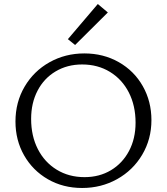

<svg xmlns="http://www.w3.org/2000/svg" viewBox="-20 -930 830 956"><path d="M57 -325Q57 -421 102.5 -498.5Q148 -576 226.5 -620Q305 -664 400 -664Q495 -664 571.5 -620.5Q648 -577 691 -501Q734 -425 734 -332Q734 -237 688 -159.5Q642 -82 563 -38Q484 6 389 6Q294 6 218.5 -37.5Q143 -81 100 -156.5Q57 -232 57 -325ZM655 -319Q655 -404 621.5 -469.5Q588 -535 527.5 -572Q467 -609 389 -609Q315 -609 257 -574.5Q199 -540 167 -478.5Q135 -417 135 -338Q135 -253 168.5 -187.5Q202 -122 262.5 -85Q323 -48 401 -48Q475 -48 532.5 -82.5Q590 -117 622.5 -178.5Q655 -240 655 -319ZM318 -735 467 -910 517 -868 354 -706Z"/></svg>

Font: Ysabeau
Style: Regular
Weight: 400
Designer: Christian Thalmann (Catharsis Fonts)
Version: Version 0.003